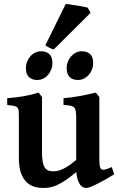

<svg xmlns="http://www.w3.org/2000/svg" viewBox="-20 -938 603 973"><path d="M558.6 -54.7Q540.5 -43 518.8 -30.8Q497.1 -18.6 476.8 -8.3Q456.5 2 440.7 8.3Q424.8 14.6 418.9 14.6Q410.2 14.6 402.1 11.5Q394 8.3 387 -0.7Q379.9 -9.8 374.5 -25.6Q369.1 -41.5 366.2 -66.4Q335.9 -40 311.8 -24.2Q287.6 -8.3 267.8 0.5Q248 9.3 231.4 12Q214.8 14.6 199.2 14.6Q176.3 14.6 154.3 8.3Q132.3 2 114.7 -14.9Q97.2 -31.7 86.4 -61Q75.7 -90.3 75.7 -136.2V-336.4Q75.7 -359.9 75 -372.8Q74.2 -385.7 68.6 -392.3Q63 -398.9 51 -401.4Q39.1 -403.8 16.6 -406.2V-440.4Q41 -442.4 61.3 -444.8Q81.5 -447.3 100.1 -450.4Q118.7 -453.6 137 -458Q155.3 -462.4 175.8 -468.8L192.9 -446.3V-167Q192.9 -136.7 196.5 -117.7Q200.2 -98.6 207.5 -88.1Q214.8 -77.6 225.3 -73.7Q235.8 -69.8 249.5 -69.8Q259.8 -69.8 271.7 -72.3Q283.7 -74.7 298.1 -81.3Q312.5 -87.9 329.3 -99.1Q346.2 -110.4 366.2 -127.9V-336.4Q366.2 -358.4 364.5 -371.6Q362.8 -384.8 356.4 -392.1Q350.1 -399.4 337.2 -402.3Q324.2 -405.3 301.8 -406.2V-440.4Q350.6 -444.8 390.4 -452.4Q430.2 -460 465.3 -468.8L483.4 -446.3V-138.7Q483.4 -123.5 483.9 -113.5Q484.4 -103.5 485.6 -96.9Q486.8 -90.3 489 -86.4Q491.2 -82.5 494.6 -80.1Q500.5 -76.2 511 -78.4Q521.5 -80.6 546.4 -91.3ZM452.1 -619.1Q452.1 -601.1 446 -585.4Q439.9 -569.8 429.4 -558.1Q418.9 -546.4 405 -539.6Q391.1 -532.7 375.5 -532.7Q347.2 -532.7 332.5 -547.9Q317.9 -563 317.9 -592.3Q317.9 -610.4 324.2 -626Q330.6 -641.6 341.1 -653.3Q351.6 -665 365.2 -671.6Q378.9 -678.2 394 -678.2Q421.4 -678.2 436.8 -663.6Q452.1 -648.9 452.1 -619.1ZM245.6 -619.1Q245.6 -601.1 239.5 -585.4Q233.4 -569.8 223.1 -558.1Q212.9 -546.4 199 -539.6Q185.1 -532.7 169.4 -532.7Q141.1 -532.7 126.2 -547.9Q111.3 -563 111.3 -592.3Q111.3 -610.4 117.7 -626Q124 -641.6 134.5 -653.3Q145 -665 158.9 -671.6Q172.9 -678.2 187.5 -678.2Q215.3 -678.2 230.5 -663.6Q245.6 -648.9 245.6 -619.1ZM252.4 -687.5Q248 -688 241.9 -690.7Q235.8 -693.4 229.5 -696.5Q223.1 -699.7 218 -702.9Q212.9 -706.1 210 -708.5L313 -918Q318.8 -917.5 334.7 -915.3Q350.6 -913.1 368.7 -910.2Q386.7 -907.2 402.8 -904.1Q418.9 -900.9 424.3 -899.4L439 -873Z"/></svg>

Font: Gentium Basic
Style: Bold
Weight: 700
Designer: J. Victor Gaultney and Annie Olsen
Foundry: SIL International
Version: Version 1.100